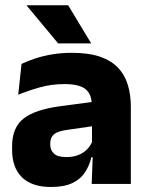

<svg xmlns="http://www.w3.org/2000/svg" viewBox="-20 -707 567 738"><path d="M482.9 0H332.4L337.1 -123L333.6 -130.7V-284L332.7 -303.9Q332.7 -345.1 308.5 -364.5Q284.3 -383.8 227.8 -383.8Q178.3 -383.8 133.8 -371.4Q89.3 -359 50 -342.8L62.8 -461.4Q86.3 -472.5 115.7 -482.3Q145.2 -492.1 180.6 -498Q215.9 -504 256.4 -504Q321 -504 364.6 -489Q408.1 -474 434 -446.4Q460 -418.8 471.4 -380.6Q482.9 -342.5 482.9 -296.4ZM176 11.7Q102.4 11.7 64.5 -25.4Q26.5 -62.6 26.5 -131V-144.3Q26.5 -217.1 71.1 -251.7Q115.8 -286.3 213.3 -299L345.3 -316.5L354.3 -224.6L237.3 -207.7Q201.8 -202.8 187.5 -190.8Q173.1 -178.8 173.1 -155.4V-151.8Q173.1 -129.5 187.6 -116.4Q202.1 -103.2 234.1 -103.2Q262 -103.2 282.1 -111.5Q302.3 -119.8 315.4 -133.8Q328.6 -147.7 335.1 -164.4L356.6 -102.7H331.3Q323.6 -70.3 306.7 -44.5Q289.8 -18.6 258.4 -3.5Q227.1 11.7 176 11.7ZM329.6 -541.7 242 -686.8H83.2V-684.9L203.5 -540.2H329.6Z"/></svg>

Font: Anek Kannada Medium
Style: Regular
Weight: 500
Designer: Vaishnavi Murthy, Maithili Shingre (Kannada) & Yesha Goshar (Latin)
Foundry: Ek Type
Version: Version 1.003